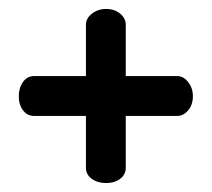

<svg xmlns="http://www.w3.org/2000/svg" viewBox="-20 -455 473 429"><path d="M56 -285H172V-400Q172 -414 185.5 -424.5Q199 -435 217 -435Q236 -435 248.5 -424.5Q261 -414 261 -400V-285H376Q390 -285 400.5 -271.5Q411 -258 411 -240Q411 -221 400.5 -208.5Q390 -196 376 -196H261V-80Q261 -65 248.5 -55.5Q236 -46 217 -46Q198 -46 185 -55.5Q172 -65 172 -80V-196H56Q41 -196 31.5 -208.5Q22 -221 22 -240Q22 -259 31.5 -272Q41 -285 56 -285Z"/></svg>

Font: TerminalDosisSemiBold
Style: Bold
Weight: 600
Designer: EdgarTolentino, PabloImpallari, IginoMarini
Foundry: EdgarTolentino, PabloImpallari, IginoMarini
Version: Version 1.006